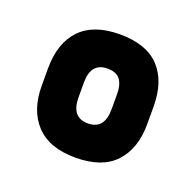

<svg xmlns="http://www.w3.org/2000/svg" viewBox="-68 -762 457 448"><g transform="rotate(20 160.0 -538.0)"><path d="M160 -385Q95 -385 62 -420Q29 -455 29 -516V-559Q29 -622 62 -656.5Q95 -691 160 -691Q226 -691 258.5 -656.5Q291 -622 291 -559V-516Q291 -455 258.5 -420Q226 -385 160 -385ZM160 -470Q201 -470 201 -520V-557Q201 -581 191.5 -593.5Q182 -606 160 -606Q119 -606 119 -557V-520Q119 -470 160 -470Z"/></g></svg>

Font: Sofia Sans Condensed ExtraBold
Style: Regular
Weight: 800
Designer: Botio Nikoltchev, Ani Petrova
Foundry: lettersoup
Version: Version 4.101